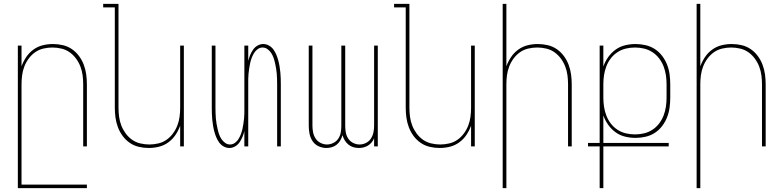

<svg xmlns="http://www.w3.org/2000/svg" viewBox="-20 -755 4040 990"><path d="M72 215V-520H91V-413Q100 -438 115 -460.5Q130 -483 152 -499Q174 -515 200 -521.5Q226 -528 253 -528Q279 -528 304.5 -522Q330 -516 351 -501.5Q372 -487 387.5 -466Q403 -445 412 -421Q421 -397 424.5 -371.5Q428 -346 428 -320V0H409V-320Q409 -343 406 -366.5Q403 -390 394.5 -412Q386 -434 372 -453Q358 -472 339 -485.5Q320 -499 296.5 -504.5Q273 -510 250 -510Q227 -510 203.5 -504.5Q180 -499 161 -485.5Q142 -472 128 -453Q114 -434 105.5 -412Q97 -390 94 -366.5Q91 -343 91 -320V197H428V215Z M747 8Q721 8 695.5 2Q670 -4 649 -18.5Q628 -33 612.5 -54Q597 -75 588 -99Q579 -123 575.5 -148.5Q572 -174 572 -200V-717H512V-735H591V-200Q591 -177 594 -153.5Q597 -130 605.5 -108Q614 -86 628 -67Q642 -48 661 -34.5Q680 -21 703.5 -15.5Q727 -10 750 -10Q773 -10 796.5 -15.5Q820 -21 839 -34.5Q858 -48 872 -67Q886 -86 894.5 -108Q903 -130 906 -153.5Q909 -177 909 -200V-520H928V0H909V-107Q900 -82 885 -59.5Q870 -37 848 -21Q826 -5 800 1.5Q774 8 747 8Z M1163 8Q1147 8 1133 0Q1119 -8 1110 -20.5Q1101 -33 1095 -47.5Q1089 -62 1085 -77Q1081 -92 1078.5 -107.5Q1076 -123 1074.5 -138Q1073 -153 1072.5 -168.5Q1072 -184 1072 -200V-520H1091V-200Q1091 -186 1091.5 -172Q1092 -158 1093 -144.5Q1094 -131 1096.5 -117Q1099 -103 1102 -89.5Q1105 -76 1109.5 -63Q1114 -50 1121.5 -38.5Q1129 -27 1140.5 -18.5Q1152 -10 1166 -10Q1180 -10 1191.5 -18.5Q1203 -27 1210 -38.5Q1217 -50 1222 -63Q1227 -76 1230 -89.5Q1233 -103 1235 -117Q1237 -131 1238.5 -144.5Q1240 -158 1240 -172Q1240 -186 1240 -200V-520H1260V-441Q1264 -457 1270 -471.5Q1276 -486 1285 -499Q1294 -512 1308 -520Q1322 -528 1337 -528Q1353 -528 1367 -520Q1381 -512 1390 -499.5Q1399 -487 1405 -472.5Q1411 -458 1415 -443Q1419 -428 1421.5 -412.5Q1424 -397 1425.5 -382Q1427 -367 1427.5 -351.5Q1428 -336 1428 -320V0H1409V-320Q1409 -334 1408.5 -348Q1408 -362 1407 -375.5Q1406 -389 1403.5 -403Q1401 -417 1398 -430.5Q1395 -444 1390.5 -457Q1386 -470 1378.5 -481.5Q1371 -493 1359.5 -501.5Q1348 -510 1334 -510Q1320 -510 1308.5 -501.5Q1297 -493 1290 -481.5Q1283 -470 1278 -457Q1273 -444 1270 -430.5Q1267 -417 1265 -403Q1263 -389 1261.5 -375.5Q1260 -362 1260 -348Q1260 -334 1260 -320V0H1240V-79Q1236 -63 1230 -48.5Q1224 -34 1215 -21Q1206 -8 1192 0Q1178 8 1163 8Z M1663 8Q1642 8 1622.5 -1Q1603 -10 1591.5 -27.5Q1580 -45 1576 -65.5Q1572 -86 1572 -107V-520H1591V-107Q1591 -89 1594.5 -72Q1598 -55 1607.5 -40.5Q1617 -26 1633 -18Q1649 -10 1666 -10Q1683 -10 1699 -18Q1715 -26 1724.5 -40.5Q1734 -55 1737 -72Q1740 -89 1740 -107V-520H1760V-107Q1760 -89 1763 -72Q1766 -55 1775.5 -40.5Q1785 -26 1801 -18Q1817 -10 1834 -10Q1851 -10 1867 -18Q1883 -26 1892.5 -40.5Q1902 -55 1905.5 -72Q1909 -89 1909 -107V-520H1928V0H1909V-42Q1904 -30 1896 -20.5Q1888 -11 1877.5 -4.5Q1867 2 1855 5Q1843 8 1831 8Q1816 8 1802 4Q1788 0 1776.5 -9.5Q1765 -19 1757.5 -31.5Q1750 -44 1746 -58Q1742 -44 1735 -31.5Q1728 -19 1716.5 -9.5Q1705 0 1691 4Q1677 8 1663 8Z M2247 8Q2221 8 2195.5 2Q2170 -4 2149 -18.5Q2128 -33 2112.5 -54Q2097 -75 2088 -99Q2079 -123 2075.5 -148.5Q2072 -174 2072 -200V-717H2012V-735H2091V-200Q2091 -177 2094 -153.5Q2097 -130 2105.5 -108Q2114 -86 2128 -67Q2142 -48 2161 -34.5Q2180 -21 2203.5 -15.5Q2227 -10 2250 -10Q2273 -10 2296.5 -15.5Q2320 -21 2339 -34.5Q2358 -48 2372 -67Q2386 -86 2394.5 -108Q2403 -130 2406 -153.5Q2409 -177 2409 -200V-520H2428V0H2409V-107Q2400 -82 2385 -59.5Q2370 -37 2348 -21Q2326 -5 2300 1.5Q2274 8 2247 8Z M2572 215V-735H2591V-413Q2600 -438 2615 -460.5Q2630 -483 2652 -499Q2674 -515 2700 -521.5Q2726 -528 2753 -528Q2779 -528 2804.5 -522Q2830 -516 2851 -501.5Q2872 -487 2887.5 -466Q2903 -445 2912 -421Q2921 -397 2924.5 -371.5Q2928 -346 2928 -320V0H2909V-320Q2909 -343 2906 -366.5Q2903 -390 2894.5 -412Q2886 -434 2872 -453Q2858 -472 2839 -485.5Q2820 -499 2796.5 -504.5Q2773 -510 2750 -510Q2727 -510 2703.5 -504.5Q2680 -499 2661 -485.5Q2642 -472 2628 -453Q2614 -434 2605.5 -412Q2597 -390 2594 -366.5Q2591 -343 2591 -320V215Z M3072 215V0H3012V-18H3072V-520H3091V-412Q3100 -438 3116 -460.5Q3132 -483 3154 -499Q3176 -515 3203 -521.5Q3230 -528 3257 -528Q3283 -528 3309 -522Q3335 -516 3356.5 -502Q3378 -488 3394 -467Q3410 -446 3419.5 -422Q3429 -398 3432.5 -372Q3436 -346 3436 -320V-252Q3436 -226 3432.5 -200Q3429 -174 3419.5 -150Q3410 -126 3394 -105Q3378 -84 3356.5 -70Q3335 -56 3309 -50Q3283 -44 3257 -44Q3230 -44 3203 -50.5Q3176 -57 3154 -73Q3132 -89 3116 -111.5Q3100 -134 3091 -160V-18H3428V0H3091V215ZM3254 -62Q3278 -62 3301 -67.5Q3324 -73 3344 -86Q3364 -99 3378.5 -118Q3393 -137 3401.5 -159Q3410 -181 3413.5 -204.5Q3417 -228 3417 -252V-320Q3417 -344 3413.5 -367.5Q3410 -391 3401.5 -413Q3393 -435 3378.5 -454Q3364 -473 3344 -486Q3324 -499 3301 -504.5Q3278 -510 3254 -510Q3230 -510 3207 -504.5Q3184 -499 3164 -486Q3144 -473 3129.5 -454Q3115 -435 3106.5 -413Q3098 -391 3094.5 -367.5Q3091 -344 3091 -320V-252Q3091 -228 3094.5 -204.5Q3098 -181 3106.5 -159Q3115 -137 3129.5 -118Q3144 -99 3164 -86Q3184 -73 3207 -67.5Q3230 -62 3254 -62Z M3572 215V-735H3591V-413Q3600 -438 3615 -460.5Q3630 -483 3652 -499Q3674 -515 3700 -521.5Q3726 -528 3753 -528Q3779 -528 3804.5 -522Q3830 -516 3851 -501.5Q3872 -487 3887.5 -466Q3903 -445 3912 -421Q3921 -397 3924.5 -371.5Q3928 -346 3928 -320V0H3909V-320Q3909 -343 3906 -366.5Q3903 -390 3894.5 -412Q3886 -434 3872 -453Q3858 -472 3839 -485.5Q3820 -499 3796.5 -504.5Q3773 -510 3750 -510Q3727 -510 3703.5 -504.5Q3680 -499 3661 -485.5Q3642 -472 3628 -453Q3614 -434 3605.5 -412Q3597 -390 3594 -366.5Q3591 -343 3591 -320V215Z"/></svg>

Font: Iosevka Thin
Style: Regular
Weight: 100
Monospace: yes
Designer: Belleve Invis
Foundry: Belleve Invis
Version: Version 32.5.0; ttfautohint (v1.8.4)